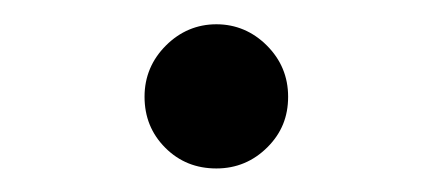

<svg xmlns="http://www.w3.org/2000/svg" viewBox="-20 -140 358 159"><path d="M99.7 -59.9C99.7 -43.3 105.3 -29.2 116.9 -17.6C128.5 -6 142.6 -0.5 159.2 -0.5C175.8 -0.5 189.9 -6.5 201.5 -18.1C213.1 -29.7 218.6 -43.3 218.6 -59.9C218.6 -76.6 212.6 -90.7 201 -102.3C189.4 -113.9 175.3 -119.9 159.2 -119.9C143.1 -119.9 129 -113.9 117.4 -102.3C105.8 -90.7 99.7 -76.6 99.7 -59.9Z"/></svg>

Font: Vazir FD Light
Style: Regular
Weight: 300
Foundry: DejaVu fonts team - Redesigned by Saber Rastikerdar
Version: Version 21.10;October 20, 2019;FontCreator 12.0.0.2547 64-bi